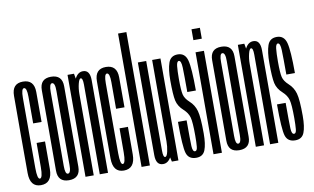

<svg xmlns="http://www.w3.org/2000/svg" viewBox="-79 -946 1818 1113"><g transform="rotate(-10 830.0 -390.0)"><path d="M79.5 3Q145.5 3 145.8 -80.8Q146 -164.5 146 -242.5H96.5Q96.5 -165.5 96.2 -100.5Q96 -35.5 79.5 -35.5Q64 -35.5 63.8 -100.2Q63.5 -165 63.5 -300.5Q63.5 -460 63.5 -514Q63.5 -568 79.5 -568Q96.5 -568 96.5 -514.2Q96.5 -460.5 96.5 -357.5H146Q146 -461 145.8 -533.8Q145.5 -606.5 79.5 -606.5Q15 -606.5 14.8 -534Q14.5 -461.5 14.5 -300.5Q14.5 -163 14.8 -80Q15 3 79.5 3Z M244.5 3Q311 3 310.8 -65Q310.5 -133 310.5 -300.5Q310.5 -469 310.8 -537.5Q311 -606 244.5 -606Q179 -606 179.2 -537.5Q179.5 -469 179.5 -300.5Q179.5 -133 179.2 -65Q179 3 244.5 3ZM244.5 -35.5Q228 -35.5 228.2 -84Q228.5 -132.5 228.5 -300.5Q228.5 -469 228.2 -518.5Q228 -568 244.5 -568Q262.5 -568 262 -518.5Q261.5 -469 261.5 -300.5Q261.5 -132.5 262 -84Q262.5 -35.5 244.5 -35.5Z M341.5 0H390V-541.5L379.5 -600H341.5ZM425.5 0H474V-390Q474 -484 474 -544.8Q474 -605.5 433 -605.5Q403 -605.5 385.5 -571.5Q368 -537.5 368 -493.5L390 -480.5Q390 -510.5 397 -538.8Q404 -567 413 -567Q425.5 -567 425.5 -527.5Q425.5 -488 425.5 -397Z M567.5 3Q633.5 3 633.8 -80.8Q634 -164.5 634 -242.5H584.5Q584.5 -165.5 584.2 -100.5Q584 -35.5 567.5 -35.5Q552 -35.5 551.8 -100.2Q551.5 -165 551.5 -300.5Q551.5 -460 551.5 -514Q551.5 -568 567.5 -568Q584.5 -568 584.5 -514.2Q584.5 -460.5 584.5 -357.5H634Q634 -461 633.8 -533.8Q633.5 -606.5 567.5 -606.5Q503 -606.5 502.8 -534Q502.5 -461.5 502.5 -300.5Q502.5 -163 502.8 -80Q503 3 567.5 3Z M671.5 0H720.5V-785H671.5Z M850 0H888.5V-600H839.5V-45.5ZM804.5 -600H755.5V-206.5Q755.5 -113.5 755.8 -54Q756 5.5 798 5.5Q828 5.5 846 -29Q864 -63.5 864 -106.5L839.5 -120.5Q839.5 -90.5 833.2 -61.8Q827 -33 816.5 -33Q804.5 -33 804.5 -72.5Q804.5 -112 804.5 -203Z M993.5 3Q1033 3 1046.5 -31Q1060 -65 1060 -129Q1060 -225.5 1049.5 -262.2Q1039 -299 1011 -324Q985 -347.5 979 -372.5Q973 -397.5 973 -465Q973 -512 976 -539.8Q979 -567.5 990.5 -567.5Q1005 -567.5 1006.5 -525.8Q1008 -484 1008 -381.5H1058.5Q1058.5 -514 1046.2 -560Q1034 -606 990.5 -606Q949 -606 935.8 -567.8Q922.5 -529.5 922.5 -464.5Q922.5 -380 930.2 -345.2Q938 -310.5 968.5 -283.5Q994 -260.5 1001.8 -232.5Q1009.5 -204.5 1009.5 -124.5Q1009.5 -84.5 1007.2 -60Q1005 -35.5 993 -35.5Q978.5 -35.5 977 -68.8Q975.5 -102 975.5 -220.5H924.5Q924.5 -73.5 936.8 -35.2Q949 3 993.5 3Z M1095 0H1144.5V-600H1095ZM1095 -735.5V-671.5H1144.5V-735.5Z M1247 3Q1313.5 3 1313.2 -65Q1313 -133 1313 -300.5Q1313 -469 1313.2 -537.5Q1313.5 -606 1247 -606Q1181.5 -606 1181.8 -537.5Q1182 -469 1182 -300.5Q1182 -133 1181.8 -65Q1181.5 3 1247 3ZM1247 -35.5Q1230.5 -35.5 1230.8 -84Q1231 -132.5 1231 -300.5Q1231 -469 1230.8 -518.5Q1230.5 -568 1247 -568Q1265 -568 1264.5 -518.5Q1264 -469 1264 -300.5Q1264 -132.5 1264.5 -84Q1265 -35.5 1247 -35.5Z M1344 0H1392.5V-541.5L1382 -600H1344ZM1428 0H1476.5V-390Q1476.5 -484 1476.5 -544.8Q1476.5 -605.5 1435.5 -605.5Q1405.5 -605.5 1388 -571.5Q1370.5 -537.5 1370.5 -493.5L1392.5 -480.5Q1392.5 -510.5 1399.5 -538.8Q1406.5 -567 1415.5 -567Q1428 -567 1428 -527.5Q1428 -488 1428 -397Z M1576.5 3Q1616 3 1629.5 -31Q1643 -65 1643 -129Q1643 -225.5 1632.5 -262.2Q1622 -299 1594 -324Q1568 -347.5 1562 -372.5Q1556 -397.5 1556 -465Q1556 -512 1559 -539.8Q1562 -567.5 1573.5 -567.5Q1588 -567.5 1589.5 -525.8Q1591 -484 1591 -381.5H1641.5Q1641.5 -514 1629.2 -560Q1617 -606 1573.5 -606Q1532 -606 1518.8 -567.8Q1505.5 -529.5 1505.5 -464.5Q1505.5 -380 1513.2 -345.2Q1521 -310.5 1551.5 -283.5Q1577 -260.5 1584.8 -232.5Q1592.5 -204.5 1592.5 -124.5Q1592.5 -84.5 1590.2 -60Q1588 -35.5 1576 -35.5Q1561.5 -35.5 1560 -68.8Q1558.5 -102 1558.5 -220.5H1507.5Q1507.5 -73.5 1519.8 -35.2Q1532 3 1576.5 3Z"/></g></svg>

Font: Anybody UltraCondensed Light
Style: Regular
Weight: 300
Width: 1
Version: Version 1.113;gftools[0.9.25]